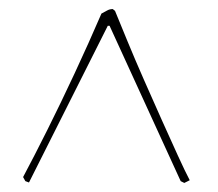

<svg xmlns="http://www.w3.org/2000/svg" viewBox="-20 -669 482 424"><path d="M44 -266 36 -269 31 -278Q55 -323 84.5 -382Q114 -441 145 -507.5Q176 -574 204 -639Q210 -642 216 -645.5Q222 -649 229 -649L234 -645Q245 -618 261.5 -578Q278 -538 298 -492.5Q318 -447 337.5 -403.5Q357 -360 373 -325Q389 -290 399 -271L387 -265L379 -269L222 -612H218Z"/></svg>

Font: Labrada Thin
Style: Regular
Weight: 100
Designer: Mercedes Jáuregui
Foundry: Omnibus-Type Team
Version: Version 1.000; ttfautohint (v1.8.4.7-5d5b)